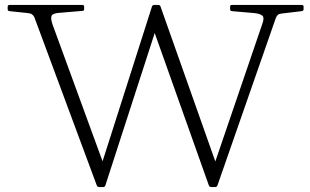

<svg xmlns="http://www.w3.org/2000/svg" viewBox="-20 -756 1254 776"><path d="M380 0Q374 0 371 -7L119 -686Q116 -693 110 -697.5Q104 -702 94 -703L18 -711Q11 -712 11 -719V-729Q11 -736 19 -736H313Q320 -736 320 -729V-719Q320 -712 313 -712L218 -704Q193 -702 188.5 -692Q184 -682 192 -658L411 -59L376 -46L594 -729Q596 -736 604 -736H620Q627 -736 629 -729L866 -59L831 -47L1040 -659Q1049 -683 1041.5 -691.5Q1034 -700 1009 -703L917 -711Q910 -712 910 -719V-729Q910 -736 917 -736H1200Q1207 -736 1207 -729V-719Q1207 -712 1200 -711L1116 -701Q1107 -700 1102 -695Q1097 -690 1094 -681L859 -7Q857 0 849 0H834Q827 0 824 -7L593 -657L622 -674L406 -7Q404 0 397 0Z"/></svg>

Font: Hahmlet ExtraLight
Style: Regular
Weight: 250
Designer: Minjoo Ham & Mark Frömberg
Foundry: hypertype
Version: Version 1.002